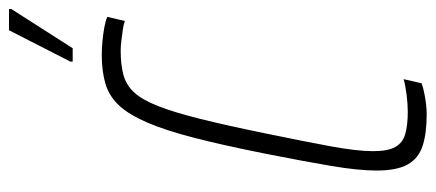

<svg xmlns="http://www.w3.org/2000/svg" viewBox="-284 -652 945 416"><g transform="rotate(-90 188.0 -444.5)"><path d="M148 8Q106 8 79 -1Q52 -10 39 -33.5Q26 -57 26 -101Q26 -140 36 -199Q46 -258 63 -344Q81 -434 97 -496Q113 -558 130 -597.5Q147 -637 167 -658.5Q187 -680 214 -688Q241 -696 277 -696Q291 -696 306.5 -694.5Q322 -693 336 -690.5Q350 -688 359 -684L350 -646Q342 -649 330.5 -650.5Q319 -652 307.5 -653.5Q296 -655 286 -655Q255 -655 233 -649Q211 -643 195 -625.5Q179 -608 165.5 -573.5Q152 -539 138 -483Q124 -427 107 -344Q89 -257 78.5 -200Q68 -143 68 -108Q68 -76 77 -60Q86 -44 105 -38.5Q124 -33 153 -33Q170 -33 190 -35.5Q210 -38 224 -42L215 -3Q207 0 195 2.5Q183 5 171 6.5Q159 8 148 8ZM262 -759V-764L330 -897H376V-892L291 -759Z"/></g></svg>

Font: Saira ExtraCondensed ExtraLight
Style: Italic
Weight: 250
Width: 2
Italic angle: -12°
Designer: Hector Gatti with collaboration of the Omnibus-Type team
Foundry: Omnibus-Type
Version: Version 1.101